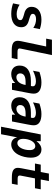

<svg xmlns="http://www.w3.org/2000/svg" viewBox="1302 -2102 1008 3652"><g transform="rotate(90 1806.0 -276.0)"><path d="M244.6 14.2C320.3 14.2 386.2 -2.4 431.6 -36.6C474.1 -68.8 498 -116.7 498 -175.3C498 -213.9 487.8 -243.7 469.2 -265.6C451.2 -287.1 420.9 -305.7 377.9 -317.9L341.8 -328.1C298.8 -340.3 273.9 -350.6 261.2 -359.9C249 -368.7 243.2 -380.4 243.2 -395.5C243.2 -413.6 251.5 -429.2 270 -440.9C288.1 -452.1 311.5 -458 344.2 -458C372.6 -458 402.3 -453.6 430.7 -444.8C459 -436 485.4 -422.9 509.8 -405.8L534.2 -529.8C506.3 -539.6 469.7 -548.3 443.8 -552.7C418 -557.1 383.8 -560.1 354 -560.1C279.8 -560.1 217.8 -542 175.8 -510.3C133.8 -478.5 109.9 -431.6 109.9 -374.5C109.9 -337.4 120.1 -310.5 137.7 -289.1C158.7 -263.7 189.5 -246.6 225.1 -236.8L268.1 -225.1C307.6 -214.4 334.5 -203.1 347.7 -192.9C356.9 -185.5 362.8 -176.8 362.8 -159.2C362.8 -136.2 353 -119.6 333 -107.4C313 -95.2 284.7 -88.9 249 -88.9C216.3 -88.9 187 -94.2 157.2 -103.5C126 -113.3 100.1 -125 68.8 -145L43.9 -20C76.2 -8.8 111.8 0.5 143.1 5.9C171.9 10.7 210.4 14.2 244.6 14.2Z M939 4.9H1084L1106 -105H970.2C944.8 -105 927.2 -107.9 917 -114.3C905.8 -121.1 901.9 -131.8 901.9 -143.1C901.9 -147 902.3 -150.4 903.3 -155.8C904.3 -161.1 902.8 -157.7 906.2 -173.3L1027.8 -759.8H735.8L714.8 -649.9H864.3L765.1 -180.2C762.2 -166 759.3 -147.9 758.3 -141.6C756.8 -131.8 755.9 -121.1 755.9 -110.4C755.9 -68.4 771 -40.5 797.4 -22.9C825.2 -4.4 869.6 4.9 939 4.9Z M1389.2 14.2C1421.9 14.2 1455.1 7.8 1483.4 -4.9C1510.3 -16.6 1535.2 -35.2 1558.1 -61L1560.1 0H1688L1748 -312C1752.9 -337.4 1755.4 -350.1 1757.8 -369.1C1760.3 -387.2 1761.2 -400.9 1761.2 -412.6C1761.2 -460 1745.1 -497.1 1706.5 -522.9C1669.9 -547.9 1615.7 -560.1 1548.3 -560.1C1515.1 -560.1 1485.4 -557.1 1452.6 -550.8C1419.9 -544.4 1384.8 -534.7 1348.1 -522L1325.2 -399.9C1367.2 -419.4 1401.4 -432.6 1433.6 -441.4C1467.3 -450.7 1496.6 -455.1 1524.9 -455.1C1555.2 -455.1 1579.6 -450.2 1596.2 -440.4C1612.8 -430.7 1621.1 -416.5 1621.1 -397.9V-389.6C1621.1 -388.7 1620.6 -386.2 1620.1 -383.8L1616.2 -359.9H1522C1426.8 -359.9 1353.5 -341.3 1303.2 -304.7C1252.4 -267.6 1227.1 -212.4 1227.1 -146.5C1227.1 -100.1 1239.7 -58.1 1270 -28.3C1299.3 0.5 1340.8 14.2 1389.2 14.2ZM1448.7 -84C1424.8 -84 1409.2 -90.8 1396 -104C1382.8 -117.2 1376 -133.3 1376 -156.7C1376 -189.5 1389.6 -216.3 1416.5 -233.4C1443.4 -250.5 1484.9 -258.8 1541 -258.8H1596.2C1586.9 -201.2 1567.4 -157.7 1543 -129.4C1517.1 -99.1 1483.9 -84 1448.7 -84Z M1991.2 14.2C2023.9 14.2 2057.1 7.8 2085.4 -4.9C2112.3 -16.6 2137.2 -35.2 2160.2 -61L2162.1 0H2290L2350.1 -312C2355 -337.4 2357.4 -350.1 2359.9 -369.1C2362.3 -387.2 2363.3 -400.9 2363.3 -412.6C2363.3 -460 2347.2 -497.1 2308.6 -522.9C2272 -547.9 2217.8 -560.1 2150.4 -560.1C2117.2 -560.1 2087.4 -557.1 2054.7 -550.8C2022 -544.4 1986.8 -534.7 1950.2 -522L1927.2 -399.9C1969.2 -419.4 2003.4 -432.6 2035.6 -441.4C2069.3 -450.7 2098.6 -455.1 2127 -455.1C2157.2 -455.1 2181.6 -450.2 2198.2 -440.4C2214.8 -430.7 2223.1 -416.5 2223.1 -397.9V-389.6C2223.1 -388.7 2222.7 -386.2 2222.2 -383.8L2218.3 -359.9H2124C2028.8 -359.9 1955.6 -341.3 1905.3 -304.7C1854.5 -267.6 1829.1 -212.4 1829.1 -146.5C1829.1 -100.1 1841.8 -58.1 1872.1 -28.3C1901.4 0.5 1942.9 14.2 1991.2 14.2ZM2050.8 -84C2026.9 -84 2011.2 -90.8 1998 -104C1984.9 -117.2 1978 -133.3 1978 -156.7C1978 -189.5 1991.7 -216.3 2018.6 -233.4C2045.4 -250.5 2086.9 -258.8 2143.1 -258.8H2198.2C2189 -201.2 2169.4 -157.7 2145 -129.4C2119.1 -99.1 2085.9 -84 2050.8 -84Z M2390.1 208H2533.2L2593.3 -101.1C2599.6 -64.5 2614.7 -36.1 2638.2 -16.1C2661.6 3.9 2691.4 14.2 2727.5 14.2C2766.1 14.2 2802.2 2.4 2836.4 -21C2870.6 -44.4 2898.9 -77.1 2921.4 -119.1C2938.5 -151.4 2953.6 -191.9 2963.9 -234.4C2974.1 -276.9 2979 -319.8 2979 -358.4C2979 -423.3 2965.3 -471.2 2937.5 -506.8C2909.7 -542.5 2871.6 -560.1 2825.2 -560.1C2793.5 -560.1 2764.2 -551.8 2738.8 -536.6C2711.9 -520.5 2687 -496.6 2664.1 -464.8L2666 -546.9H2537.1ZM2701.7 -102.1C2677.2 -102.1 2656.2 -113.3 2642.6 -131.3C2627 -151.9 2621.1 -181.2 2621.1 -216.8C2621.1 -272.9 2635.7 -331.5 2661.6 -375.5C2688 -419.9 2722.7 -442.9 2758.8 -442.9C2781.7 -442.9 2801.3 -433.6 2814.9 -415.5C2828.6 -397.5 2835 -372.1 2835 -333.5C2835 -275.9 2820.8 -215.3 2795.9 -170.9C2772.9 -129.9 2740.7 -102.1 2701.7 -102.1Z M3355.5 2.4H3475.1L3496.1 -107.4H3386.2C3360.4 -107.4 3342.8 -110.4 3333 -116.7C3323.2 -122.6 3318.4 -133.3 3318.4 -146.5C3318.4 -150.4 3318.8 -153.8 3319.3 -158.7C3320.3 -168 3321.8 -172.4 3322.3 -175.8L3373 -437H3560.1L3581.1 -546.9H3394L3424.3 -702.1H3281.2L3251.5 -546.9H3111.3L3090.3 -437H3230.5L3181.2 -182.6C3178.2 -167 3175.8 -149.4 3174.8 -141.6C3173.3 -130.4 3172.4 -122.6 3172.4 -111.8C3172.4 -74.7 3184.6 -44.9 3214.4 -25.4C3242.2 -6.8 3286.6 2.4 3355.5 2.4Z"/></g></svg>

Font: Hack
Style: Bold Oblique
Weight: 700
Italic angle: -12°
Monospace: yes
Designer: Christopher Simpkins
Foundry: Christopher Simpkins
Version: Version 2.010